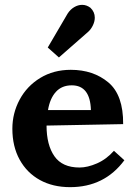

<svg xmlns="http://www.w3.org/2000/svg" viewBox="-20 -757 560 792"><path d="M31 0ZM488 -245 172 -239Q172 -159 204.5 -112.5Q237 -66 308 -66Q341 -66 380 -83Q419 -100 450 -135L493 -96Q411 15 269 15Q198 15 144.5 -14.5Q91 -44 61 -98.5Q31 -153 31 -226Q31 -290 61 -346Q91 -402 146 -435.5Q201 -469 272 -469Q365 -469 427 -417Q489 -365 488 -245ZM178 -303H355Q352 -405 276 -405Q235 -405 210.5 -378Q186 -351 178 -303ZM371 -684Q371 -669 363.5 -653Q356 -637 344 -626L223 -520L177 -561L259 -701Q270 -718 286 -727.5Q302 -737 319 -737Q337 -737 353 -725Q371 -708 371 -684Z"/></svg>

Font: Sumana
Style: Bold
Weight: 700
Designer: Cyreal, Alexei Vanyashin (Devanagari), Olga Karpushina (Latin)
Foundry: Cyreal
Version: Version 1.015;PS 001.015;hotconv 1.0.70;makeotf.lib2.5.58329